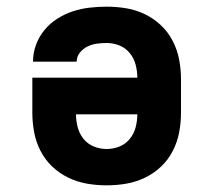

<svg xmlns="http://www.w3.org/2000/svg" viewBox="-20 -548 640 576"><path d="M300 8Q270 8 241 3Q212 -2 185 -15Q158 -28 136.5 -48.5Q115 -69 101.5 -95.5Q88 -122 82.5 -151Q77 -180 77 -210V-315H392Q392 -334 387 -353.5Q382 -373 369.5 -388.5Q357 -404 338.5 -411.5Q320 -419 300 -419Q285 -419 270.5 -417Q256 -415 242.5 -408.5Q229 -402 219.5 -390Q210 -378 210 -363H79Q79 -389 88 -413.5Q97 -438 113.5 -458Q130 -478 152 -492Q174 -506 198.5 -514Q223 -522 248.5 -525Q274 -528 300 -528Q330 -528 359.5 -523Q389 -518 415.5 -505Q442 -492 463.5 -471.5Q485 -451 498.5 -424.5Q512 -398 517.5 -369Q523 -340 523 -310V-210Q523 -180 517.5 -151Q512 -122 498.5 -95.5Q485 -69 463.5 -48.5Q442 -28 415 -15Q388 -2 359 3Q330 8 300 8ZM300 -101Q320 -101 338.5 -108.5Q357 -116 369.5 -131.5Q382 -147 387 -166.5Q392 -186 392 -205H208Q208 -186 213 -166.5Q218 -147 230.5 -131.5Q243 -116 261.5 -108.5Q280 -101 300 -101Z"/></svg>

Font: Iosevka HT Extrabold Extended
Style: Regular
Weight: 800
Width: 7
Monospace: yes
Designer: Belleve Invis
Foundry: Belleve Invis
Version: Version 32.3.0; ttfautohint (v1.8.4)